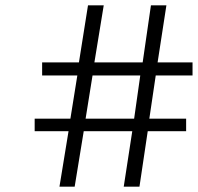

<svg xmlns="http://www.w3.org/2000/svg" viewBox="-20 -677 742 720"><path d="M702 -394H564L540 -232H678V-185H534L503 23H444L476 -185H294L260 23H203L237 -185H110V-232H244L270 -394H138V-443H276L310 -657H369L334 -443H515L546 -657H604L571 -443H702ZM506 -394H327L301 -232H483Z"/></svg>

Font: myMathFont
Style: Regular
Weight: 400
Designer: Ross Mills, John Hudson & Paul Hanslow, Tiro Typeworks Ltd; with prior portions MicroPress Inc., and Coen Hoffman. Math 
Foundry: Tiro Typeworks Ltd
Version: Version 2.13 b171